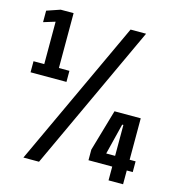

<svg xmlns="http://www.w3.org/2000/svg" viewBox="-102 -767 787 855"><g transform="rotate(15 291.0 -339.5)"><path d="M15.5 -375H181V-426H132.5V-679H73L11.5 -658V-605L65 -621.5V-426H15.5ZM83 0H155L468 -674H396.5ZM475.5 0H542.5V-63.5H570V-113H542.5V-304H421.5L366 -112.5V-63.5H475.5ZM434.5 -113 470 -255.5H475.5V-113Z"/></g></svg>

Font: Anybody ExtraCondensed
Style: Bold
Weight: 700
Width: 2
Version: Version 1.113;gftools[0.9.25]